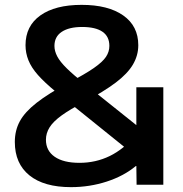

<svg xmlns="http://www.w3.org/2000/svg" viewBox="-20 -760 754 790"><path d="M272 10Q161 10 101 -38.5Q41 -87 41 -176Q41 -223 61.5 -261Q82 -299 130.5 -337Q179 -375 263 -420Q330 -455 366 -480Q402 -505 416 -526Q430 -547 430 -571Q430 -610 401.5 -629.5Q373 -649 318 -649Q264 -649 234 -629Q204 -609 204 -571Q204 -550 215.5 -528Q227 -506 255 -478.5Q283 -451 331 -413L585 -210L528 -126L209 -383Q163 -421 136 -451.5Q109 -482 97 -512Q85 -542 85 -574Q85 -653 146 -696.5Q207 -740 316 -740Q425 -740 487 -696.5Q549 -653 549 -574Q549 -532 527 -494.5Q505 -457 456 -420Q407 -383 326 -340Q268 -310 233.5 -285Q199 -260 184 -236Q169 -212 169 -185Q169 -140 205 -115Q241 -90 307 -90Q374 -90 431.5 -118Q489 -146 541 -206V-401H652V0H542L541 -77H539Q490 -36 419.5 -13Q349 10 272 10Z"/></svg>

Font: M PLUS 1 Thin SemiBold
Style: Regular
Weight: 600
Version: Version 1.001